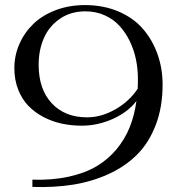

<svg xmlns="http://www.w3.org/2000/svg" viewBox="-20 -735 728 764"><path d="M37.1 -463.9Q37.1 -514.2 57.1 -559.8Q77.1 -605.5 112.8 -639.9Q148.4 -674.3 201.7 -694.6Q254.9 -714.8 317.9 -714.8Q391.1 -714.8 450.4 -689.7Q509.8 -664.6 547.9 -621.1Q585.9 -577.6 606.4 -520.5Q627 -463.4 627 -397.9Q627 -308.1 599.4 -236.8Q571.8 -165.5 524.4 -118.7Q477.1 -71.8 410.6 -41.7Q344.2 -11.7 269.3 0Q194.3 11.7 108.9 8.8V-20Q188.5 -17.6 253.7 -32Q318.8 -46.4 364.7 -73.7Q410.6 -101.1 444.1 -141.6Q477.5 -182.1 496.3 -229.2Q515.1 -276.4 522.9 -333Q488.8 -288.6 428.7 -261.7Q368.7 -234.9 305.2 -234.9Q264.6 -234.9 226.6 -242.9Q188.5 -251 153.8 -269Q119.1 -287.1 93.5 -313.2Q67.9 -339.4 52.5 -378.2Q37.1 -417 37.1 -463.9ZM133.8 -477.1Q133.8 -379.9 186 -324Q238.3 -268.1 326.2 -268.1Q382.8 -268.1 438.5 -299.6Q494.1 -331.1 527.8 -381.8Q528.8 -395 528.8 -420.9Q528.8 -460.4 521 -498.5Q513.2 -536.6 496.3 -571.3Q479.5 -606 455.3 -632.3Q431.2 -658.7 396.2 -674.3Q361.3 -689.9 319.8 -689.9Q261.7 -689.9 218.8 -660.6Q175.8 -631.3 154.8 -583.7Q133.8 -536.1 133.8 -477.1Z"/></svg>

Font: Messapia
Style: Regular
Weight: 400
Designer: Luca Marsano
Foundry: Collletttivo
Version: Version 1.000;FEAKit 1.0